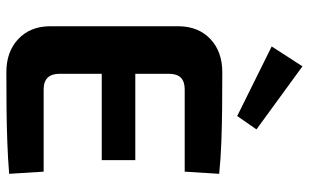

<svg xmlns="http://www.w3.org/2000/svg" viewBox="-208 -784 993 618"><g transform="rotate(90 289.0 -474.5)"><path d="M212 -693Q267 -693 324 -692.5Q381 -692 436 -690Q491 -688 539 -683L532 -572H267Q242 -572 229.5 -559.5Q217 -547 217 -521V-169Q217 -144 229.5 -131Q242 -118 267 -118H532L539 -7Q491 -3 436 -1Q381 1 324 1.5Q267 2 212 2Q146 2 105.5 -36Q65 -74 64 -136V-554Q65 -617 105.5 -655Q146 -693 212 -693ZM82 -413H495V-305H82ZM193 -951 396 -803 353 -741 129 -852Z"/></g></svg>

Font: Exo 2
Style: Bold
Weight: 700
Designer: Natanael Gama
Foundry: Natanael Gama
Version: Version 2.010